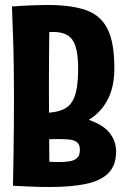

<svg xmlns="http://www.w3.org/2000/svg" viewBox="-20 -739 491 769"><path d="M121 -210 117 -285Q167 -285 201 -291Q235 -297 255 -315Q275 -333 284 -369Q293 -405 293 -464Q293 -520 283 -552Q273 -584 251 -597.5Q229 -611 193 -611Q172 -611 146.5 -608.5Q121 -606 90 -602L28 -713Q66 -716 104.5 -717.5Q143 -719 172 -719Q267 -719 325.5 -698Q384 -677 411 -622.5Q438 -568 438 -467Q438 -394 413.5 -344.5Q389 -295 345.5 -265.5Q302 -236 244.5 -223Q187 -210 121 -210ZM178 10Q158 10 133 9.5Q108 9 82.5 7.5Q57 6 32 5L98 -99Q130 -95 159.5 -92.5Q189 -90 214 -90Q236 -90 255.5 -92.5Q275 -95 287.5 -105Q300 -115 300 -139Q300 -161 287.5 -170Q275 -179 254.5 -180.5Q234 -182 209 -182Q196 -182 182 -181.5Q168 -181 153 -180.5Q138 -180 121 -179L117 -285Q240 -286 311.5 -266.5Q383 -247 414 -212.5Q445 -178 445 -132Q445 -77 414.5 -46Q384 -15 324.5 -2.5Q265 10 178 10ZM32 5Q32 5 32.5 -27Q33 -59 34 -112Q35 -165 35.5 -228.5Q36 -292 36 -355Q36 -419 35 -482Q34 -545 32 -597.5Q30 -650 29 -681.5Q28 -713 28 -713L178 -704Q178 -704 178 -679Q178 -654 177.5 -613.5Q177 -573 176.5 -526Q176 -479 176 -433.5Q176 -388 176 -353Q176 -319 176.5 -273Q177 -227 177 -180Q177 -133 177.5 -93Q178 -53 178.5 -28Q179 -3 179 -3Z"/></svg>

Font: Truculenta Black
Style: Regular
Weight: 900
Version: Version 1.002